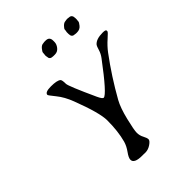

<svg xmlns="http://www.w3.org/2000/svg" viewBox="-241 -986 1097 1097"><g transform="rotate(-45 307.5 -438.0)"><path d="M266.6 -810.5 268.1 -827.6Q268.1 -833 280.5 -848.4Q293 -863.8 307.6 -863.8L316.4 -865.2H327.6Q357.9 -865.2 357.9 -834.5V-823.7Q357.9 -805.7 344 -788.3Q330.1 -771 309.1 -771H296.4Q268.1 -771 268.1 -791.5Q267.1 -794.4 267.1 -795.9L266.1 -803.2V-809.1ZM538.1 -822.3 537.1 -810.1Q537.1 -803.7 523.9 -787.4Q510.7 -771 487.8 -771H478.5L477.1 -771.5H474.1Q471.2 -772.5 469.7 -772.5Q446.8 -772.5 446.8 -799.3V-814Q449.2 -823.7 449.2 -831.1Q449.2 -838.4 461.9 -851.1Q474.6 -863.8 486.3 -863.8Q489.3 -864.7 491.2 -864.7L498.5 -865.7H506.3Q510.7 -864.3 515.1 -864.3Q538.6 -864.3 538.6 -834.5V-824.2ZM252.4 -9.8Q188.5 -9.8 188.5 -41Q188.5 -56.6 208.5 -84.2Q228.5 -111.8 236.3 -139.6Q254.4 -206.1 254.4 -293.5Q254.4 -354.5 196.8 -504.4Q175.8 -559.6 145.5 -596.9Q115.2 -634.3 115.2 -638.2Q115.2 -658.7 163.8 -658.7Q212.4 -658.7 228 -645.5Q234.9 -639.6 234.9 -608.4Q234.9 -589.8 307.6 -431.2Q322.3 -399.4 331.5 -399.4Q356 -399.4 482.4 -568.4Q497.6 -588.4 504.6 -612.1Q511.7 -635.7 516.1 -641.6Q536.6 -667 589.8 -667Q614.7 -667 614.7 -658.7V-652.8Q614.7 -647.9 584.5 -621.3Q554.2 -594.7 531.2 -564Q448.7 -453.1 380.9 -332Q358.4 -291.5 340.8 -219.2Q323.2 -147 323.2 -124.3Q323.2 -101.6 334 -81.8Q344.7 -62 344.7 -50.5Q344.7 -39.1 323 -24.2Q301.3 -9.3 277.3 -9.3L265.1 -9.8Z"/></g></svg>

Font: Averia Libre Light
Style: Italic
Weight: 300
Italic angle: -8.5°
Version: Version 1.002